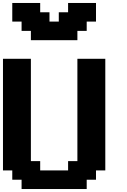

<svg xmlns="http://www.w3.org/2000/svg" viewBox="-20 -1270 852 1290"><path d="M125 0H562.5V-62.5H625V-125H687.5V-875H500V-187.5H437.5V-125H250V-187.5H187.5V-875H0V-125H62.5V-62.5H125ZM187.5 -1000H500V-1062.5H562.5V-1125H625V-1250H437.5V-1187.5H375V-1125H312.5V-1187.5H250V-1250H62.5V-1125H125V-1062.5H187.5Z"/></svg>

Font: Faithful 32x
Style: Semibold
Weight: 400
Foundry: Faithful Resource Pack
Version: Version 1.0; January 27, 2023